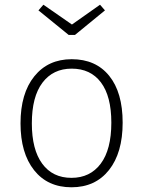

<svg xmlns="http://www.w3.org/2000/svg" viewBox="-20 -783 607 814"><path d="M500 -263Q500 -135 442 -62Q384 11 283 11Q182 11 124.5 -61.5Q67 -134 67 -260Q67 -387 125.5 -459.5Q184 -532 284 -532Q386 -532 443 -461.5Q500 -391 500 -263ZM115 -260Q115 -149 159 -89Q203 -29 283 -29Q362 -29 407 -89Q452 -149 452 -263Q452 -375 408 -433.5Q364 -492 284 -492Q205 -492 160 -432.5Q115 -373 115 -260ZM425 -739 298 -635H271L143 -739L164 -763L285 -679L404 -763Z"/></svg>

Font: FiraGO ExtraLight
Style: Regular
Weight: 200
Designer: bBox Type
Foundry: bBox Type GmbH
Version: Version 1.001